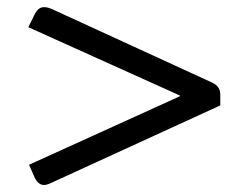

<svg xmlns="http://www.w3.org/2000/svg" viewBox="-20 -551 680 543"><path d="M581.1 -316.9Q582.5 -315.9 586.2 -314Q589.8 -312 593.5 -308.3Q597.2 -304.7 600.1 -298.6Q603 -292.5 603 -283.2V-252.9L127.9 -35.2Q121.1 -31.7 115.2 -29.8Q109.4 -27.8 105 -27.8Q86.4 -27.8 76.2 -53.2L62 -85L488.8 -278.8V-280.8L60.1 -474.1L76.2 -506.8Q82 -519 88.6 -524.9Q95.2 -530.8 105 -530.8Q114.7 -530.8 127.9 -524.9Z"/></svg>

Font: Artifika
Style: Medium
Weight: 500
Designer: Yulya Zhdanova | Cyreal.org
Foundry: Yulya Zhdanova | Cyreal
Version: Version 1.000